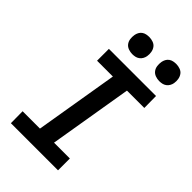

<svg xmlns="http://www.w3.org/2000/svg" viewBox="-279 -1058 1158 1158"><g transform="rotate(45 300.0 -479.0)"><path d="M455 0H53L52 -101H200L289 -634H154V-735H556L557 -634H409L320 -101H455ZM506 -812Q489 -812 472.5 -818Q456 -824 446 -837Q436 -850 433.5 -867.5Q431 -885 434 -903Q436 -915 442 -926.5Q448 -938 458.5 -945.5Q469 -953 481.5 -955.5Q494 -958 506 -958Q523 -958 539.5 -952Q556 -946 565.5 -933Q575 -920 578 -902.5Q581 -885 578 -867Q576 -855 569.5 -843.5Q563 -832 552.5 -824.5Q542 -817 530 -814.5Q518 -812 506 -812ZM276 -812Q259 -812 242.5 -818Q226 -824 216 -837Q206 -850 203.5 -867.5Q201 -885 204 -903Q206 -915 212 -926.5Q218 -938 228.5 -945.5Q239 -953 251.5 -955.5Q264 -958 276 -958Q293 -958 309.5 -952Q326 -946 335.5 -933Q345 -920 348 -902.5Q351 -885 348 -867Q346 -855 339.5 -843.5Q333 -832 322.5 -824.5Q312 -817 300 -814.5Q288 -812 276 -812Z"/></g></svg>

Font: Iosevka HT Extended
Style: Bold Italic
Weight: 700
Width: 7
Italic angle: -9°
Monospace: yes
Designer: Belleve Invis
Foundry: Belleve Invis
Version: Version 32.3.0; ttfautohint (v1.8.4)